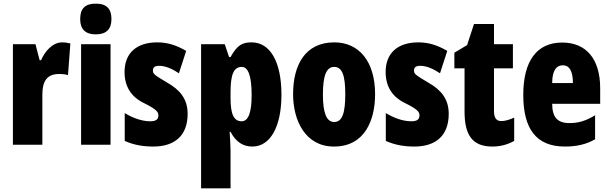

<svg xmlns="http://www.w3.org/2000/svg" viewBox="-20 -796 3348 1056"><path d="M322 -563C267 -563 225 -510 206 -465H198L175 -553H51V0H213V-278C213 -350 240 -389 304 -389C325 -389 341 -387 354 -383L367 -557C347 -562 335 -563 322 -563Z M507 -776C447 -776 421 -748 421 -691C421 -635 450 -607 507 -607C564 -607 593 -635 593 -691C593 -747 567 -776 507 -776ZM588 -553H426V0H588Z M1012 -170C1012 -255 966 -304 899 -342C828 -384 821 -390 821 -408C821 -426 832 -434 855 -434C893 -434 931 -415 964 -393L1004 -516C951 -547 902 -563 845 -563C730 -563 665 -503 665 -400C665 -322 700 -265 768 -231C845 -193 851 -179 851 -161C851 -138 836 -129 806 -129C756 -129 706 -150 666 -174V-21C717 2 769 10 823 10C942 10 1012 -51 1012 -170Z M1364 -563C1315 -563 1285 -550 1248 -482H1240L1216 -553H1086V240H1248V35C1248 14 1246 -21 1243 -71H1248C1278 -14 1318 10 1368 10C1466 10 1528 -98 1528 -275C1528 -454 1467 -563 1364 -563ZM1310 -428C1345 -428 1364 -378 1364 -273C1364 -177 1346 -129 1309 -129C1266 -129 1248 -168 1248 -256V-288C1248 -388 1266 -428 1310 -428Z M2043 -278C2043 -460 1953 -563 1819 -563C1657 -563 1592 -437 1592 -278C1592 -132 1660 10 1817 10C1987 10 2043 -136 2043 -278ZM1756 -276C1756 -380 1775 -428 1818 -428C1863 -428 1879 -379 1879 -278C1879 -176 1863 -125 1818 -125C1775 -125 1756 -177 1756 -276Z M2448 -170C2448 -255 2402 -304 2335 -342C2264 -384 2257 -390 2257 -408C2257 -426 2268 -434 2291 -434C2329 -434 2367 -415 2400 -393L2440 -516C2387 -547 2338 -563 2281 -563C2166 -563 2101 -503 2101 -400C2101 -322 2136 -265 2204 -231C2281 -193 2287 -179 2287 -161C2287 -138 2272 -129 2242 -129C2192 -129 2142 -150 2102 -174V-21C2153 2 2205 10 2259 10C2378 10 2448 -51 2448 -170Z M2737 -130C2710 -130 2697 -148 2697 -184V-420H2801V-553H2697V-664H2587L2549 -548L2479 -506V-420H2535V-182C2535 -52 2579 10 2688 10C2733 10 2772 -1 2808 -21V-149C2781 -137 2757 -130 2737 -130Z M3072 -562C2931 -562 2858 -459 2858 -274C2858 -90 2927 10 3087 10C3151 10 3205 -2 3253 -30V-162C3202 -131 3162 -119 3111 -119C3047 -119 3017 -151 3017 -225H3281V-310C3281 -472 3204 -562 3072 -562ZM3076 -437C3109 -437 3131 -409 3131 -339H3017C3017 -411 3042 -437 3076 -437Z"/></svg>

Font: Noto Sans Myanmar UI ExtraCondensed Black
Style: Regular
Weight: 900
Width: 2
Designer: Monotype Design Team
Foundry: Monotype Imaging Inc.
Version: Version 2.103